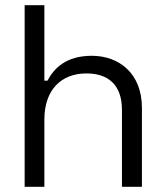

<svg xmlns="http://www.w3.org/2000/svg" viewBox="-20 -720 635 740"><path d="M75 -700V0H151V-259C151 -375 217 -437 313 -437C398 -437 450 -392 450 -297V0H527V-304C527 -439 437 -505 334 -505C235 -505 188 -457 163 -409H151V-700Z"/></svg>

Font: Space Text
Style: Regular
Weight: 400
Designer: Florian Karsten (Space Text), Colophon Foundry (Space Mono)
Foundry: Florian Karsten
Version: Version 1.003;PS 001.003;hotconv 1.0.88;makeotf.lib2.5.64775